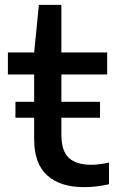

<svg xmlns="http://www.w3.org/2000/svg" viewBox="-20 -760 483 790"><path d="M43.5 -275.5V-341H120.5V-453.5H12.5V-544H120.5L140 -740H232.5V-544H421V-453.5H232.5V-341H391.5V-275.5H232.5V-208Q232.5 -138.5 263.5 -110.2Q294.5 -82 355 -82Q385.5 -82 428.5 -91V-2Q377 10 326.5 10Q227.5 10 174 -38.5Q120.5 -87 120.5 -187V-275.5Z"/></svg>

Font: Encode Sans Expanded Expanded Medium
Style: Regular
Weight: 500
Width: 7
Designer: Multiple Designers
Foundry: Impallari Type
Version: Version 3.000; ttfautohint (v1.8.3) -l 8 -r 50 -G 200 -x 14 